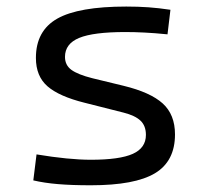

<svg xmlns="http://www.w3.org/2000/svg" viewBox="-20 -547 626 577"><path d="M252.9 9.8Q195.3 9.8 154.3 6.3Q113.3 2.9 80.1 -4.9L89.8 -83Q187 -66.9 252.9 -66.9Q339.8 -66.9 379.2 -84.7Q418.5 -102.5 418.5 -141.6Q418.5 -168.9 402.3 -184.3Q386.2 -199.7 351.6 -208.5L233.9 -238.3Q157.7 -257.3 122.8 -287.6Q87.9 -317.9 87.9 -373Q87.9 -454.6 152.1 -491Q216.3 -527.3 359.4 -527.3Q395 -527.3 426 -525.1Q457 -522.9 492.2 -517.6L483.4 -443.8Q443.4 -447.8 413.6 -449.2Q383.8 -450.7 356.4 -450.7Q260.7 -450.7 218 -433.1Q175.3 -415.5 175.3 -376Q175.3 -351.1 194.8 -336.9Q214.4 -322.8 257.3 -312L351.6 -289.1Q432.1 -269.5 469 -236.1Q505.9 -202.6 505.9 -143.1Q505.9 -62.5 445.8 -26.4Q385.7 9.8 252.9 9.8Z"/></svg>

Font: Cascadia Code NF SemiLight
Style: Regular
Weight: 350
Monospace: yes
Designer: Aaron Bell
Foundry: Saja Typeworks
Version: Version 2404.023; ttfautohint (v1.8.4)